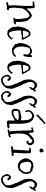

<svg xmlns="http://www.w3.org/2000/svg" viewBox="1444 -2244 935 3862"><g transform="rotate(90 1911.0 -313.5)"><path d="M472.7 -150.4 466.8 -135.7Q455.1 -134.8 431.6 -123Q410.2 -121.1 388.2 -119.6Q366.2 -118.2 343.8 -115.2L337.9 -137.7Q338.9 -141.6 349.1 -147.5Q359.4 -153.3 361.3 -155.3Q363.3 -186.5 363.3 -214.4Q363.3 -242.2 360.4 -260.7Q357.4 -279.3 356 -289.6Q354.5 -299.8 355 -317.4Q355.5 -335 345.7 -342.8L348.6 -353.5Q348.6 -356.4 346.2 -363.8Q343.8 -371.1 338.9 -387.7Q334 -404.3 328.1 -414.1Q322.3 -423.8 311 -432.1Q299.8 -440.4 292.5 -440.4Q285.2 -440.4 271 -432.1Q256.8 -423.8 248.5 -420.4Q240.2 -417 240.2 -415.5Q240.2 -414.1 238.8 -412.6Q237.3 -411.1 235.8 -411.6Q234.4 -412.1 231.9 -409.7Q229.5 -407.2 227.5 -402.3Q225.6 -397.5 223.6 -395.5Q221.7 -393.6 220.2 -394Q218.8 -394.5 216.8 -392.6Q214.8 -390.6 211.4 -387.7Q208 -384.8 206.1 -381.8Q206.1 -375 203.1 -375Q200.2 -375 197.3 -373.5Q194.3 -372.1 191.9 -369.6Q189.5 -367.2 185.5 -365.2V-361.3Q185.5 -357.4 183.6 -348.6Q177.7 -344.7 174.8 -339.4Q171.9 -334 166 -332Q164.1 -319.3 157.7 -311Q151.4 -302.7 146.5 -292Q148.4 -289.1 148.4 -282.2L144.5 -256.8L146.5 -251L138.7 -210L140.6 -188.5L134.8 -148.4L136.7 -131.8L134.8 -113.3L136.7 -107.4L134.8 -99.6V-97.7Q137.7 -96.7 136.7 -96.2Q135.7 -95.7 135.7 -89.4Q135.7 -83 143.6 -75.2Q140.6 -69.3 140.6 -67.4L146.5 -37.1Q146.5 -30.3 144.5 -27.3Q146.5 -26.4 148.4 -26.4L168 -31.2Q175.8 -28.3 183.6 -18.6V-13.7Q183.6 -4.9 178.7 -2Q180.7 0 180.7 2Q180.7 3.9 178.7 5.9Q176.8 7.8 176.8 11.7L174.8 10.7Q169.9 10.7 166.5 14.2Q163.1 17.6 159.7 17.6Q156.2 17.6 146 14.2Q135.7 10.7 134.8 9.8Q127 13.7 120.6 13.7Q114.3 13.7 114.3 12.2Q114.3 10.7 112.3 11.7L110.4 15.6Q105.5 17.6 100.6 16.6Q95.7 15.6 92.3 16.6Q88.9 17.6 88.9 18.6Q88.9 19.5 87.9 18.6Q86.9 17.6 83.5 17.6Q80.1 17.6 76.2 21.5Q72.3 25.4 59.6 25.4L39.1 29.3Q32.2 29.3 29.3 27.3Q25.4 18.6 25.4 5.9V-2Q41 -9.8 59.1 -11.7Q77.1 -13.7 92.8 -23.4Q86.9 -102.5 86.9 -129.9L88.9 -159.2Q88.9 -161.1 87.9 -161.1Q86.9 -161.1 86.9 -163.1L88.9 -172.9V-182.6Q88.9 -183.6 92.8 -207L91.8 -238.3L97.7 -304.7L95.7 -322.3L100.6 -359.4L97.7 -381.8L101.6 -438.5Q101.6 -491.2 90.8 -508.8H87.9L75.2 -504.9H58.6L47.9 -506.8Q45.9 -506.8 45.4 -505.4Q44.9 -503.9 42.5 -502.4Q40 -501 35.2 -501.5Q30.3 -502 25.9 -502Q21.5 -502 18.6 -501Q11.7 -506.8 11.7 -514.6Q11.7 -522.5 13.7 -530.3Q22.5 -535.2 33.7 -535.2Q44.9 -535.2 53.2 -537.1Q61.5 -539.1 66.9 -541Q72.3 -543 79.6 -543Q86.9 -543 90.8 -541Q98.6 -546.9 123 -546.9Q127 -542 135.3 -535.6Q143.6 -529.3 143.6 -524.4L142.6 -516.6Q147.5 -510.7 147.5 -506.8V-501Q147.5 -490.2 144.5 -487.3Q149.4 -480.5 149.4 -447.3L148.4 -403.3Q148.4 -393.6 152.3 -389.6Q155.3 -391.6 159.2 -391.1Q163.1 -390.6 166 -392.6Q171.9 -400.4 184.6 -413.1Q197.3 -425.8 200.2 -433.6Q226.6 -450.2 231 -456.1Q235.4 -461.9 237.3 -462.9L241.2 -461.9Q243.2 -461.9 246.6 -465.3Q250 -468.8 252.9 -470.2Q255.9 -471.7 259.3 -473.6Q262.7 -475.6 266.1 -477.1Q269.5 -478.5 272.5 -478Q275.4 -477.5 277.3 -479.5Q279.3 -481.4 280.3 -483.4Q281.2 -485.4 283.2 -486.3L287.1 -485.4L297.9 -487.3Q306.6 -487.3 316.4 -478Q326.2 -468.8 335.9 -465.8Q340.8 -457 349.1 -451.2Q357.4 -445.3 365.2 -439.5Q367.2 -431.6 372.6 -426.8Q377.9 -421.9 383.3 -414.6Q388.7 -407.2 394 -397Q399.4 -386.7 406.2 -377.9Q406.2 -360.4 410.6 -342.8Q415 -325.2 417 -306.6Q418.9 -288.1 420.9 -269.5Q422.9 -251 422.9 -232.4L420.9 -207L422.9 -197.3L418.9 -181.6L420.9 -168.9Q426.8 -163.1 435.5 -163.1L462.9 -167Q464.8 -161.1 468.8 -158.2Q472.7 -155.3 472.7 -150.4Z M733.4 -391.6 761.7 -351.6V-349.6Q761.7 -335 770 -325.2Q778.3 -315.4 783.2 -301.8Q780.3 -297.9 777.3 -294.9Q774.4 -292 772.5 -287.1Q765.6 -285.2 762.7 -285.2L747.1 -286.1Q741.2 -286.1 737.3 -283.2Q732.4 -286.1 725.6 -286.1H713.9Q704.1 -286.1 697.3 -289.1Q693.4 -288.1 691.4 -283.2Q689.5 -278.3 677.7 -278.8Q666 -279.3 660.6 -277.8Q655.3 -276.4 652.3 -274.9Q649.4 -273.4 643.6 -273.4L624 -275.4H600.6Q591.8 -261.7 591.8 -203.1L598.6 -160.2L597.7 -139.6Q597.7 -128.9 599.6 -127Q606.4 -118.2 606.4 -107.9Q606.4 -97.7 611.8 -86.9Q617.2 -76.2 618.7 -69.8Q620.1 -63.5 624 -53.7Q627.9 -43.9 638.2 -35.6Q648.4 -27.3 661.6 -27.3Q674.8 -27.3 684.1 -34.7Q693.4 -42 698.7 -44.9Q704.1 -47.9 705.1 -47.4Q706.1 -46.9 709.5 -48.8Q712.9 -50.8 721.2 -58.6Q729.5 -66.4 731.4 -69.3Q733.4 -72.3 735.4 -77.6Q737.3 -83 740.7 -92.8Q744.1 -102.5 751 -102.5Q757.8 -102.5 765.1 -92.3Q772.5 -82 772.5 -71.8Q772.5 -61.5 761.2 -55.7Q750 -49.8 747.1 -39.1Q731.4 -32.2 729 -25.9Q726.6 -19.5 724.1 -18.1Q721.7 -16.6 720.7 -17.1Q719.7 -17.6 717.8 -17.6Q715.8 -17.6 715.8 -13.7Q710 -9.8 704.1 -3.9Q692.4 -7.8 680.7 0.5Q668.9 8.8 658.2 8.8Q647.5 8.8 638.7 1Q633.8 2.9 627.9 2.9Q622.1 2.9 616.2 4.9Q608.4 -2.9 598.6 -6.8Q588.9 -10.7 579.1 -15.6Q577.1 -21.5 574.7 -22Q572.3 -22.5 574.2 -29.3Q570.3 -31.2 566.9 -33.2Q563.5 -35.2 559.6 -37.1Q556.6 -43.9 548.8 -51.8V-64.5Q541 -67.4 538.6 -76.7Q536.1 -85.9 528.3 -90.8Q527.3 -102.5 523.9 -113.8Q520.5 -125 520.5 -136.7V-154.3L513.7 -195.3V-203.1L516.6 -211.9L513.7 -220.7L520.5 -261.7L524.4 -267.6Q529.3 -293 532.7 -313.5Q536.1 -334 546.4 -353Q556.6 -372.1 567.4 -389.2Q578.1 -406.2 581.1 -420.9Q610.4 -444.3 640.6 -460.9Q645.5 -459 648.4 -459L664.1 -461.9Q672.9 -461.9 684.6 -450.2L695.3 -452.1H699.2Q701.2 -449.2 701.7 -445.3Q702.1 -441.4 706.1 -440.4Q716.8 -431.6 719.2 -419.4Q721.7 -407.2 733.4 -400.4ZM706.1 -309.6 739.3 -316.4V-320.3Q739.3 -326.2 737.8 -332Q736.3 -337.9 735.4 -343.8Q729.5 -350.6 724.1 -354.5Q718.8 -358.4 719.7 -369.1Q710.9 -372.1 708.5 -381.8Q706.1 -391.6 704.1 -400.4Q702.1 -400.4 702.1 -404.3Q695.3 -409.2 692.4 -412.1Q681.6 -422.9 658.7 -422.9Q635.7 -422.9 629.4 -417.5Q623 -412.1 616.2 -388.2Q609.4 -364.3 604 -348.1Q598.6 -332 598.6 -315.4V-309.6L629.9 -305.7L652.3 -307.6L660.2 -305.7L675.8 -309.6L689.5 -307.6L697.3 -311.5Z M1004.9 -491.2 1024.4 -490.2Q1024.4 -491.2 1027.3 -491.2Q1030.3 -491.2 1032.2 -487.8Q1034.2 -484.4 1037.6 -482.9Q1041 -481.4 1044.4 -481.4Q1047.9 -481.4 1051.8 -478.5L1053.7 -474.6Q1057.6 -472.7 1059.1 -473.1Q1060.5 -473.6 1066.4 -465.8Q1072.3 -458 1077.6 -458Q1083 -458 1086.9 -460Q1089.8 -466.8 1091.3 -474.1Q1092.8 -481.4 1097.7 -488.3Q1103.5 -492.2 1112.3 -492.2Q1121.1 -492.2 1126.5 -481.4Q1131.8 -470.7 1131.8 -460Q1131.8 -449.2 1127 -442.4Q1128.9 -431.6 1128.9 -416Q1128.9 -400.4 1120.1 -384.8Q1122.1 -377 1122.1 -370.6Q1122.1 -364.3 1118.2 -356.4Q1114.3 -348.6 1112.8 -343.8Q1111.3 -338.9 1111.3 -335.9Q1111.3 -333 1106.4 -325.2Q1101.6 -317.4 1081.1 -317.4H1076.2Q1070.3 -326.2 1070.3 -332Q1070.3 -337.9 1074.2 -345.7L1072.3 -351.6Q1072.3 -357.4 1075.2 -368.2Q1078.1 -378.9 1078.1 -390.6Q1078.1 -408.2 1071.8 -415Q1065.4 -421.9 1064 -424.8Q1062.5 -427.7 1059.6 -430.2Q1056.6 -432.6 1052.7 -433.6Q1048.8 -434.6 1043 -440.4Q1038.1 -443.4 1032.7 -444.8Q1027.3 -446.3 1023.4 -448.2Q1019.5 -450.2 1020 -451.7Q1020.5 -453.1 1003.9 -453.1Q987.3 -453.1 978.5 -444.3Q972.7 -446.3 964.4 -446.3Q956.1 -446.3 950.2 -435.5Q944.3 -424.8 937.5 -417Q938.5 -416 938.5 -411.6Q938.5 -407.2 935.1 -402.8Q931.6 -398.4 928.7 -389.6Q925.8 -380.9 926.8 -369.6Q927.7 -358.4 921.9 -347.7Q922.9 -345.7 922.9 -339.8L917 -304.7V-294.9Q917 -243.2 921.9 -233.4Q921.9 -231.4 920.9 -231.4Q919.9 -231.4 919.9 -228.5Q919.9 -218.8 926.8 -199.2Q933.6 -179.7 936 -178.2Q938.5 -176.8 939.9 -174.8Q941.4 -172.9 941.4 -170.4Q941.4 -168 948.2 -160.6Q955.1 -153.3 957 -147.9Q959 -142.6 964.4 -138.2Q969.7 -133.8 976.6 -131.3Q983.4 -128.9 988.8 -126Q994.1 -123 997.6 -120.1Q1001 -117.2 1007.8 -117.2Q1014.6 -117.2 1021 -120.6Q1027.3 -124 1035.2 -122.1Q1039.1 -127 1043.9 -127Q1048.8 -127 1055.7 -129.9Q1062.5 -132.8 1067.9 -137.7Q1073.2 -142.6 1080.6 -146.5Q1087.9 -150.4 1087.9 -152.3V-158.2Q1087.9 -161.1 1088.9 -162.1Q1092.8 -160.2 1094.7 -160.2L1114.3 -164.1H1118.2Q1122.1 -161.1 1122.1 -158.2V-150.4L1124 -146.5Q1124 -140.6 1110.8 -128.9Q1097.7 -117.2 1094.2 -115.7Q1090.8 -114.3 1089.8 -111.3Q1088.9 -108.4 1084 -106Q1079.1 -103.5 1072.8 -103.5Q1066.4 -103.5 1060.1 -101.6Q1053.7 -99.6 1045.4 -93.8Q1037.1 -87.9 1032.2 -87.9L1022.5 -90.8L1009.8 -85Q1005.9 -86.9 1003.9 -86.9H999Q995.1 -86.9 989.3 -90.8L972.7 -87.9Q967.8 -87.9 965.8 -88.9L963.9 -92.8L957 -91.8Q950.2 -91.8 946.8 -98.6Q943.4 -105.5 933.6 -105.5Q923.8 -105.5 918.5 -111.8Q913.1 -118.2 905.3 -120.1L883.8 -142.6Q881.8 -144.5 878.4 -144.5Q875 -144.5 869.6 -147.9Q864.3 -151.4 864.3 -158.7Q864.3 -166 866.2 -169.9Q861.3 -180.7 859.4 -193.4Q856.4 -211.9 849.6 -221.7Q845.7 -230.5 845.7 -234.4V-242.2Q845.7 -281.2 855 -316.9Q864.3 -352.5 866.2 -357.4Q868.2 -362.3 870.1 -367.2Q872.1 -372.1 873.5 -378.9Q875 -385.7 877.9 -389.6L881.8 -391.6Q883.8 -397.5 884.3 -401.9Q884.8 -406.2 886.7 -410.2L891.6 -412.1Q895.5 -418 898.9 -425.3Q902.3 -432.6 908.2 -439.9Q914.1 -447.3 924.8 -454.1Q935.5 -460.9 945.8 -466.8Q956.1 -472.7 964.4 -477.1Q972.7 -481.4 975.1 -482.9Q977.5 -484.4 981 -483.9Q984.4 -483.4 989.3 -485.4Q994.1 -487.3 995.1 -489.3Q996.1 -491.2 1004.9 -491.2Z M1421.9 -391.6 1450.2 -351.6V-349.6Q1450.2 -335 1458.5 -325.2Q1466.8 -315.4 1471.7 -301.8Q1468.8 -297.9 1465.8 -294.9Q1462.9 -292 1460.9 -287.1Q1454.1 -285.2 1451.2 -285.2L1435.5 -286.1Q1429.7 -286.1 1425.8 -283.2Q1420.9 -286.1 1414.1 -286.1H1402.3Q1392.6 -286.1 1385.7 -289.1Q1381.8 -288.1 1379.9 -283.2Q1377.9 -278.3 1366.2 -278.8Q1354.5 -279.3 1349.1 -277.8Q1343.8 -276.4 1340.8 -274.9Q1337.9 -273.4 1332 -273.4L1312.5 -275.4H1289.1Q1280.3 -261.7 1280.3 -203.1L1287.1 -160.2L1286.1 -139.6Q1286.1 -128.9 1288.1 -127Q1294.9 -118.2 1294.9 -107.9Q1294.9 -97.7 1300.3 -86.9Q1305.7 -76.2 1307.1 -69.8Q1308.6 -63.5 1312.5 -53.7Q1316.4 -43.9 1326.7 -35.6Q1336.9 -27.3 1350.1 -27.3Q1363.3 -27.3 1372.6 -34.7Q1381.8 -42 1387.2 -44.9Q1392.6 -47.9 1393.6 -47.4Q1394.5 -46.9 1397.9 -48.8Q1401.4 -50.8 1409.7 -58.6Q1418 -66.4 1419.9 -69.3Q1421.9 -72.3 1423.8 -77.6Q1425.8 -83 1429.2 -92.8Q1432.6 -102.5 1439.5 -102.5Q1446.3 -102.5 1453.6 -92.3Q1460.9 -82 1460.9 -71.8Q1460.9 -61.5 1449.7 -55.7Q1438.5 -49.8 1435.5 -39.1Q1419.9 -32.2 1417.5 -25.9Q1415 -19.5 1412.6 -18.1Q1410.2 -16.6 1409.2 -17.1Q1408.2 -17.6 1406.2 -17.6Q1404.3 -17.6 1404.3 -13.7Q1398.4 -9.8 1392.6 -3.9Q1380.9 -7.8 1369.1 0.5Q1357.4 8.8 1346.7 8.8Q1335.9 8.8 1327.1 1Q1322.3 2.9 1316.4 2.9Q1310.5 2.9 1304.7 4.9Q1296.9 -2.9 1287.1 -6.8Q1277.3 -10.7 1267.6 -15.6Q1265.6 -21.5 1263.2 -22Q1260.7 -22.5 1262.7 -29.3Q1258.8 -31.2 1255.4 -33.2Q1252 -35.2 1248 -37.1Q1245.1 -43.9 1237.3 -51.8V-64.5Q1229.5 -67.4 1227.1 -76.7Q1224.6 -85.9 1216.8 -90.8Q1215.8 -102.5 1212.4 -113.8Q1209 -125 1209 -136.7V-154.3L1202.1 -195.3V-203.1L1205.1 -211.9L1202.1 -220.7L1209 -261.7L1212.9 -267.6Q1217.8 -293 1221.2 -313.5Q1224.6 -334 1234.9 -353Q1245.1 -372.1 1255.9 -389.2Q1266.6 -406.2 1269.5 -420.9Q1298.8 -444.3 1329.1 -460.9Q1334 -459 1336.9 -459L1352.5 -461.9Q1361.3 -461.9 1373 -450.2L1383.8 -452.1H1387.7Q1389.6 -449.2 1390.1 -445.3Q1390.6 -441.4 1394.5 -440.4Q1405.3 -431.6 1407.7 -419.4Q1410.2 -407.2 1421.9 -400.4ZM1394.5 -309.6 1427.7 -316.4V-320.3Q1427.7 -326.2 1426.3 -332Q1424.8 -337.9 1423.8 -343.8Q1418 -350.6 1412.6 -354.5Q1407.2 -358.4 1408.2 -369.1Q1399.4 -372.1 1397 -381.8Q1394.5 -391.6 1392.6 -400.4Q1390.6 -400.4 1390.6 -404.3Q1383.8 -409.2 1380.9 -412.1Q1370.1 -422.9 1347.2 -422.9Q1324.2 -422.9 1317.9 -417.5Q1311.5 -412.1 1304.7 -388.2Q1297.9 -364.3 1292.5 -348.1Q1287.1 -332 1287.1 -315.4V-309.6L1318.4 -305.7L1340.8 -307.6L1348.6 -305.7L1364.3 -309.6L1377.9 -307.6L1385.7 -311.5Z M1810.5 -567.4Q1823.2 -567.4 1823.2 -550.8Q1823.2 -543 1815.9 -535.6Q1808.6 -528.3 1805.7 -524.9Q1802.7 -521.5 1801.8 -521.5Q1801.8 -508.8 1791 -504.9L1792 -502.9Q1792 -499 1786.1 -495.1Q1787.1 -494.1 1787.1 -488.8Q1787.1 -483.4 1782.7 -479Q1778.3 -474.6 1778.3 -467.8Q1773.4 -466.8 1770.5 -463.9Q1767.6 -460.9 1762.7 -460Q1760.7 -455.1 1757.8 -451.7Q1754.9 -448.2 1752 -444.3Q1748 -442.4 1747.1 -437.5Q1746.1 -432.6 1740.2 -432.6H1738.3Q1730.5 -440.4 1730.5 -451.7Q1730.5 -462.9 1736.8 -475.1Q1743.2 -487.3 1753.9 -490.2Q1752.9 -497.1 1752.9 -503.4Q1752.9 -509.8 1750.5 -516.1Q1748 -522.5 1742.7 -525.4Q1737.3 -528.3 1736.3 -535.2Q1728.5 -535.2 1721.7 -539.1Q1714.8 -543 1707 -543L1682.6 -539.1Q1679.7 -539.1 1673.8 -541Q1664.1 -538.1 1659.7 -528.8Q1655.3 -519.5 1645.5 -516.6Q1641.6 -507.8 1635.7 -501Q1629.9 -494.1 1627 -485.4Q1630.9 -473.6 1629.9 -462.9Q1628.9 -452.1 1628.9 -441.4L1629.9 -428.7Q1637.7 -398.4 1650.9 -366.2Q1664.1 -334 1665 -332.5Q1666 -331.1 1666 -327.6Q1666 -324.2 1669.9 -317.4Q1673.8 -310.5 1678.2 -303.2Q1682.6 -295.9 1687.5 -289.1Q1692.4 -282.2 1696.8 -272.9Q1701.2 -263.7 1706.1 -248.5Q1710.9 -233.4 1715.3 -224.1Q1719.7 -214.8 1722.2 -212.4Q1724.6 -210 1727.1 -206.1Q1729.5 -202.1 1729 -198.2Q1728.5 -194.3 1730.5 -188Q1732.4 -181.6 1735.8 -176.3Q1739.3 -170.9 1739.3 -162.1Q1742.2 -159.2 1743.7 -154.8Q1745.1 -150.4 1749 -147.5Q1751 -131.8 1757.3 -117.2Q1763.7 -102.5 1763.7 -92.3Q1763.7 -82 1765.6 -81.1Q1767.6 -80.1 1767.6 -70.8Q1767.6 -61.5 1762.7 -42Q1757.8 -22.5 1757.8 -6.3Q1757.8 9.8 1752 18.1Q1746.1 26.4 1748 35.2Q1743.2 37.1 1741.2 42.5Q1739.3 47.9 1733.4 49.8Q1734.4 50.8 1734.4 51.8Q1734.4 52.7 1728 58.6Q1721.7 64.5 1719.7 64.5Q1716.8 73.2 1716.8 76.2Q1709 80.1 1703.1 85.4Q1697.3 90.8 1689.5 93.8Q1683.6 99.6 1676.3 104.5Q1668.9 109.4 1665 117.2Q1656.2 119.1 1647.5 123Q1638.7 127 1632.3 127Q1626 127 1620.1 125Q1615.2 126 1610.8 128.9Q1606.4 131.8 1599.6 131.8L1586.9 130.9L1571.3 133.8Q1565.4 133.8 1560.5 127.9Q1555.7 122.1 1551.8 117.2H1548.8Q1539.1 117.2 1534.7 111.3Q1530.3 105.5 1522.5 102.5Q1516.6 89.8 1508.8 79.6Q1501 69.3 1498 59.1Q1495.1 48.8 1490.7 45.4Q1486.3 42 1486.3 36.1L1487.3 23.4L1484.4 1Q1484.4 -7.8 1489.3 -15.1Q1494.1 -22.5 1494.1 -30.3Q1496.1 -30.3 1527.3 -61.5Q1535.2 -61.5 1540 -64.5Q1544.9 -67.4 1552.7 -69.3L1571.3 -60.5Q1586.9 -52.7 1592.3 -42.5Q1597.7 -32.2 1603.5 -24.9Q1609.4 -17.6 1609.4 -11.2Q1609.4 -4.9 1603 0.5Q1596.7 5.9 1590.3 5.9Q1584 5.9 1576.7 0.5Q1569.3 -4.9 1561.5 -7.8Q1556.6 -12.7 1555.2 -20Q1553.7 -27.3 1547.9 -29.3L1522.5 -17.6L1524.4 -3.9V-2Q1519.5 2 1521.5 11.7Q1523.4 21.5 1515.6 25.4Q1521.5 30.3 1521.5 36.1Q1521.5 42 1524.9 50.3Q1528.3 58.6 1536.6 67.4Q1544.9 76.2 1549.8 85.9H1551.8Q1560.5 85.9 1564.5 94.7Q1579.1 97.7 1585.9 97.7H1590.8L1592.8 95.7L1598.6 96.7Q1609.4 96.7 1618.2 93.3Q1627 89.8 1636.7 88.9Q1644.5 85 1650.4 80.1Q1656.2 75.2 1662.1 71.3Q1668 67.4 1673.8 64.5Q1679.7 61.5 1685.5 57.6L1687.5 53.7H1691.4Q1692.4 51.8 1691.9 50.8Q1691.4 49.8 1692.9 47.4Q1694.3 44.9 1697.3 43Q1700.2 41 1701.7 37.1Q1703.1 33.2 1703.1 24.9Q1703.1 16.6 1704.1 11.7Q1705.1 6.8 1707 2.4Q1709 -2 1709 -4.9L1706.1 -17.6L1707 -32.2Q1707 -48.8 1700.2 -64.9Q1693.4 -81.1 1694.3 -97.7Q1690.4 -103.5 1686.5 -109.4L1683.6 -117.2L1678.7 -120.1L1676.8 -133.8Q1674.8 -138.7 1669.9 -145Q1665 -151.4 1664.1 -158.2Q1663.1 -165 1661.6 -169.4Q1660.2 -173.8 1660.2 -179.7Q1660.2 -185.5 1659.2 -189.5Q1657.2 -193.4 1655.8 -191.9Q1654.3 -190.4 1654.3 -197.3V-198.2Q1651.4 -206.1 1643.6 -216.8Q1635.7 -227.5 1632.3 -235.8Q1628.9 -244.1 1627.9 -248.5Q1627 -252.9 1622.1 -255.9Q1623 -256.8 1623 -259.8Q1623 -275.4 1609.4 -282.2V-289.1Q1609.4 -293 1607.9 -293Q1606.4 -293 1605.5 -294.9L1599.6 -307.6Q1589.8 -324.2 1587.9 -336.4Q1585.9 -348.6 1584.5 -356.9Q1583 -365.2 1583.5 -370.6Q1584 -376 1582.5 -382.3Q1581.1 -388.7 1579.1 -396.5Q1577.1 -404.3 1577.1 -411.6Q1577.1 -418.9 1579.6 -432.1Q1582 -445.3 1580.6 -456.5Q1579.1 -467.8 1581.1 -478.5L1585 -483.4V-487.3Q1585 -491.2 1600.1 -518.6Q1615.2 -545.9 1616.2 -547.9Q1618.2 -549.8 1621.6 -551.8Q1625 -553.7 1627 -555.7L1653.3 -584Q1664.1 -585.9 1674.8 -588.4Q1685.5 -590.8 1696.3 -590.8L1706.1 -588.9Q1708 -588.9 1708 -590.3Q1708 -591.8 1710 -590.8L1711.9 -587.9Q1715.8 -585.9 1720.7 -586.4Q1725.6 -586.9 1729 -585Q1732.4 -583 1735.8 -578.6Q1739.3 -574.2 1741.2 -574.7Q1743.2 -575.2 1744.1 -575.2Q1745.1 -575.2 1747.1 -576.2L1749 -574.2Q1750 -569.3 1752.9 -567.4Q1755.9 -565.4 1759.8 -560.5V-556.6L1763.7 -557.6Q1773.4 -544.9 1778.8 -544.9Q1784.2 -544.9 1786.6 -548.3Q1789.1 -551.8 1792 -555.7Q1794.9 -559.6 1798.3 -563.5Q1801.8 -567.4 1810.5 -567.4Z M2136.7 -567.4Q2149.4 -567.4 2149.4 -550.8Q2149.4 -543 2142.1 -535.6Q2134.8 -528.3 2131.8 -524.9Q2128.9 -521.5 2127.9 -521.5Q2127.9 -508.8 2117.2 -504.9L2118.2 -502.9Q2118.2 -499 2112.3 -495.1Q2113.3 -494.1 2113.3 -488.8Q2113.3 -483.4 2108.9 -479Q2104.5 -474.6 2104.5 -467.8Q2099.6 -466.8 2096.7 -463.9Q2093.8 -460.9 2088.9 -460Q2086.9 -455.1 2084 -451.7Q2081.1 -448.2 2078.1 -444.3Q2074.2 -442.4 2073.2 -437.5Q2072.3 -432.6 2066.4 -432.6H2064.5Q2056.6 -440.4 2056.6 -451.7Q2056.6 -462.9 2063 -475.1Q2069.3 -487.3 2080.1 -490.2Q2079.1 -497.1 2079.1 -503.4Q2079.1 -509.8 2076.7 -516.1Q2074.2 -522.5 2068.8 -525.4Q2063.5 -528.3 2062.5 -535.2Q2054.7 -535.2 2047.9 -539.1Q2041 -543 2033.2 -543L2008.8 -539.1Q2005.9 -539.1 2000 -541Q1990.2 -538.1 1985.8 -528.8Q1981.4 -519.5 1971.7 -516.6Q1967.8 -507.8 1961.9 -501Q1956.1 -494.1 1953.1 -485.4Q1957 -473.6 1956.1 -462.9Q1955.1 -452.1 1955.1 -441.4L1956.1 -428.7Q1963.9 -398.4 1977.1 -366.2Q1990.2 -334 1991.2 -332.5Q1992.2 -331.1 1992.2 -327.6Q1992.2 -324.2 1996.1 -317.4Q2000 -310.5 2004.4 -303.2Q2008.8 -295.9 2013.7 -289.1Q2018.6 -282.2 2022.9 -272.9Q2027.3 -263.7 2032.2 -248.5Q2037.1 -233.4 2041.5 -224.1Q2045.9 -214.8 2048.3 -212.4Q2050.8 -210 2053.2 -206.1Q2055.7 -202.1 2055.2 -198.2Q2054.7 -194.3 2056.6 -188Q2058.6 -181.6 2062 -176.3Q2065.4 -170.9 2065.4 -162.1Q2068.4 -159.2 2069.8 -154.8Q2071.3 -150.4 2075.2 -147.5Q2077.1 -131.8 2083.5 -117.2Q2089.8 -102.5 2089.8 -92.3Q2089.8 -82 2091.8 -81.1Q2093.8 -80.1 2093.8 -70.8Q2093.8 -61.5 2088.9 -42Q2084 -22.5 2084 -6.3Q2084 9.8 2078.1 18.1Q2072.3 26.4 2074.2 35.2Q2069.3 37.1 2067.4 42.5Q2065.4 47.9 2059.6 49.8Q2060.5 50.8 2060.5 51.8Q2060.5 52.7 2054.2 58.6Q2047.9 64.5 2045.9 64.5Q2043 73.2 2043 76.2Q2035.2 80.1 2029.3 85.4Q2023.4 90.8 2015.6 93.8Q2009.8 99.6 2002.4 104.5Q1995.1 109.4 1991.2 117.2Q1982.4 119.1 1973.6 123Q1964.8 127 1958.5 127Q1952.1 127 1946.3 125Q1941.4 126 1937 128.9Q1932.6 131.8 1925.8 131.8L1913.1 130.9L1897.5 133.8Q1891.6 133.8 1886.7 127.9Q1881.8 122.1 1877.9 117.2H1875Q1865.2 117.2 1860.8 111.3Q1856.4 105.5 1848.6 102.5Q1842.8 89.8 1835 79.6Q1827.1 69.3 1824.2 59.1Q1821.3 48.8 1816.9 45.4Q1812.5 42 1812.5 36.1L1813.5 23.4L1810.5 1Q1810.5 -7.8 1815.4 -15.1Q1820.3 -22.5 1820.3 -30.3Q1822.3 -30.3 1853.5 -61.5Q1861.3 -61.5 1866.2 -64.5Q1871.1 -67.4 1878.9 -69.3L1897.5 -60.5Q1913.1 -52.7 1918.5 -42.5Q1923.8 -32.2 1929.7 -24.9Q1935.5 -17.6 1935.5 -11.2Q1935.5 -4.9 1929.2 0.5Q1922.9 5.9 1916.5 5.9Q1910.2 5.9 1902.8 0.5Q1895.5 -4.9 1887.7 -7.8Q1882.8 -12.7 1881.3 -20Q1879.9 -27.3 1874 -29.3L1848.6 -17.6L1850.6 -3.9V-2Q1845.7 2 1847.7 11.7Q1849.6 21.5 1841.8 25.4Q1847.7 30.3 1847.7 36.1Q1847.7 42 1851.1 50.3Q1854.5 58.6 1862.8 67.4Q1871.1 76.2 1876 85.9H1877.9Q1886.7 85.9 1890.6 94.7Q1905.3 97.7 1912.1 97.7H1917L1918.9 95.7L1924.8 96.7Q1935.5 96.7 1944.3 93.3Q1953.1 89.8 1962.9 88.9Q1970.7 85 1976.6 80.1Q1982.4 75.2 1988.3 71.3Q1994.1 67.4 2000 64.5Q2005.9 61.5 2011.7 57.6L2013.7 53.7H2017.6Q2018.6 51.8 2018.1 50.8Q2017.6 49.8 2019 47.4Q2020.5 44.9 2023.4 43Q2026.4 41 2027.8 37.1Q2029.3 33.2 2029.3 24.9Q2029.3 16.6 2030.3 11.7Q2031.2 6.8 2033.2 2.4Q2035.2 -2 2035.2 -4.9L2032.2 -17.6L2033.2 -32.2Q2033.2 -48.8 2026.4 -64.9Q2019.5 -81.1 2020.5 -97.7Q2016.6 -103.5 2012.7 -109.4L2009.8 -117.2L2004.9 -120.1L2002.9 -133.8Q2001 -138.7 1996.1 -145Q1991.2 -151.4 1990.2 -158.2Q1989.3 -165 1987.8 -169.4Q1986.3 -173.8 1986.3 -179.7Q1986.3 -185.5 1985.4 -189.5Q1983.4 -193.4 1981.9 -191.9Q1980.5 -190.4 1980.5 -197.3V-198.2Q1977.5 -206.1 1969.7 -216.8Q1961.9 -227.5 1958.5 -235.8Q1955.1 -244.1 1954.1 -248.5Q1953.1 -252.9 1948.2 -255.9Q1949.2 -256.8 1949.2 -259.8Q1949.2 -275.4 1935.5 -282.2V-289.1Q1935.5 -293 1934.1 -293Q1932.6 -293 1931.6 -294.9L1925.8 -307.6Q1916 -324.2 1914.1 -336.4Q1912.1 -348.6 1910.6 -356.9Q1909.2 -365.2 1909.7 -370.6Q1910.2 -376 1908.7 -382.3Q1907.2 -388.7 1905.3 -396.5Q1903.3 -404.3 1903.3 -411.6Q1903.3 -418.9 1905.8 -432.1Q1908.2 -445.3 1906.7 -456.5Q1905.3 -467.8 1907.2 -478.5L1911.1 -483.4V-487.3Q1911.1 -491.2 1926.3 -518.6Q1941.4 -545.9 1942.4 -547.9Q1944.3 -549.8 1947.8 -551.8Q1951.2 -553.7 1953.1 -555.7L1979.5 -584Q1990.2 -585.9 2001 -588.4Q2011.7 -590.8 2022.5 -590.8L2032.2 -588.9Q2034.2 -588.9 2034.2 -590.3Q2034.2 -591.8 2036.1 -590.8L2038.1 -587.9Q2042 -585.9 2046.9 -586.4Q2051.8 -586.9 2055.2 -585Q2058.6 -583 2062 -578.6Q2065.4 -574.2 2067.4 -574.7Q2069.3 -575.2 2070.3 -575.2Q2071.3 -575.2 2073.2 -576.2L2075.2 -574.2Q2076.2 -569.3 2079.1 -567.4Q2082 -565.4 2085.9 -560.5V-556.6L2089.8 -557.6Q2099.6 -544.9 2105 -544.9Q2110.4 -544.9 2112.8 -548.3Q2115.2 -551.8 2118.2 -555.7Q2121.1 -559.6 2124.5 -563.5Q2127.9 -567.4 2136.7 -567.4Z M2234.4 -255.9 2265.6 -261.7Q2273.4 -261.7 2275.9 -263.2Q2278.3 -264.6 2296.9 -269.5Q2315.4 -274.4 2332 -274.4H2355.5Q2367.2 -274.4 2373 -271Q2378.9 -267.6 2383.8 -267.6Q2388.7 -267.6 2400.4 -276.4Q2401.4 -280.3 2401.4 -284.2V-293Q2401.4 -317.4 2397.9 -336.4Q2394.5 -355.5 2396 -377.9Q2397.5 -400.4 2393.1 -405.8Q2388.7 -411.1 2386.7 -414.6Q2384.8 -418 2385.7 -421.9Q2386.7 -425.8 2383.3 -431.2Q2379.9 -436.5 2380.4 -439Q2380.9 -441.4 2379.4 -443.4Q2377.9 -445.3 2376.5 -445.8Q2375 -446.3 2373.5 -448.2Q2372.1 -450.2 2372.6 -451.2Q2373 -452.1 2371.6 -455.1Q2370.1 -458 2366.7 -460.4Q2363.3 -462.9 2362.3 -467.8Q2349.6 -473.6 2340.8 -487.3Q2335.9 -488.3 2330.6 -487.8Q2325.2 -487.3 2320.8 -488.8Q2316.4 -490.2 2313.5 -491.7Q2310.5 -493.2 2306.6 -493.2L2284.2 -487.3Q2283.2 -487.3 2277.3 -489.3Q2272.5 -488.3 2272.5 -482.9Q2272.5 -477.5 2270.5 -474.6Q2261.7 -474.6 2261.7 -467.8Q2256.8 -467.8 2254.9 -464.8Q2252.9 -461.9 2247.1 -463.9Q2243.2 -457 2239.3 -450.2Q2235.4 -443.4 2228.5 -439.5Q2225.6 -423.8 2225.6 -410.2Q2225.6 -396.5 2231.4 -390.6Q2237.3 -384.8 2237.3 -378.4Q2237.3 -372.1 2232.4 -362.8Q2227.5 -353.5 2220.7 -353.5Q2213.9 -353.5 2211.4 -357.4Q2209 -361.3 2207.5 -366.2Q2206.1 -371.1 2205.1 -376.5Q2204.1 -381.8 2198.2 -387.7Q2201.2 -387.7 2201.2 -392.6Q2201.2 -397.5 2198.2 -401.4Q2195.3 -405.3 2195.3 -422.9Q2195.3 -440.4 2203.1 -445.3Q2202.1 -445.3 2202.1 -447.3L2204.1 -456.1Q2203.1 -456.1 2203.1 -458L2207 -463.9L2206.1 -465.8Q2207 -469.7 2210.4 -469.2Q2213.9 -468.8 2215.8 -471.2Q2217.8 -473.6 2224.6 -487.3Q2231.4 -489.3 2233.9 -493.7Q2236.3 -498 2241.2 -502Q2249 -504.9 2252 -509.3Q2254.9 -513.7 2259.3 -515.6Q2263.7 -517.6 2269 -518.6Q2274.4 -519.5 2276.4 -525.4L2279.3 -524.4Q2284.2 -524.4 2286.1 -527.8Q2288.1 -531.2 2297.4 -531.2Q2306.6 -531.2 2307.6 -533.2Q2308.6 -535.2 2315.4 -535.2Q2322.3 -535.2 2336.4 -528.3Q2350.6 -521.5 2353.5 -521.5H2356.4Q2363.3 -513.7 2375 -511.7Q2388.7 -501 2401.9 -491.7Q2415 -482.4 2422.9 -467.8Q2424.8 -465.8 2424.3 -464.8Q2423.8 -463.9 2426.8 -460.4Q2429.7 -457 2432.6 -452.1Q2435.5 -447.3 2438.5 -443.8Q2441.4 -440.4 2441.9 -440.9Q2442.4 -441.4 2442.4 -433.6L2443.4 -432.6L2446.3 -430.7Q2452.1 -416 2456.1 -385.7Q2460 -355.5 2460 -351.1Q2460 -346.7 2461.4 -344.2Q2462.9 -341.8 2464.8 -334.5Q2466.8 -327.1 2466.3 -314Q2465.8 -300.8 2467.3 -292.5Q2468.8 -284.2 2470.2 -278.8Q2471.7 -273.4 2471.7 -267.6L2468.8 -252.9L2471.7 -189.5L2468.8 -175.8L2469.7 -154.3L2466.8 -122.1L2473.6 -90.8L2467.8 -64.5L2471.7 -43.9Q2471.7 -40 2468.8 -38.1Q2478.5 -30.3 2492.2 -30.3L2522.5 -36.1H2549.8Q2551.8 -34.2 2551.8 -32.2Q2551.8 -30.3 2554.2 -28.3Q2556.6 -26.4 2558.6 -25.4Q2560.5 -24.4 2560.5 -20.5Q2560.5 -16.6 2558.6 -14.2Q2556.6 -11.7 2558.6 -6.8Q2552.7 -5.9 2551.3 -2.4Q2549.8 1 2546.4 2.9Q2543 4.9 2536.1 4.9Q2529.3 4.9 2519.5 9.8Q2515.6 8.8 2509.8 8.8L2498 5.9Q2496.1 5.9 2495.6 8.3Q2495.1 10.7 2492.2 10.7L2484.4 7.8Q2476.6 7.8 2469.2 11.7Q2461.9 15.6 2458 15.6Q2454.1 15.6 2448.2 13.7L2435.5 16.6Q2432.6 16.6 2427.7 12.7Q2422.9 8.8 2413.6 2Q2404.3 -4.9 2404.3 -16.6L2406.2 -30.3L2402.3 -41L2406.2 -105.5L2405.3 -132.8Q2405.3 -139.6 2394.5 -139.6Q2391.6 -139.6 2388.2 -136.7Q2384.8 -133.8 2381.3 -131.8Q2377.9 -129.9 2374.5 -129.9Q2371.1 -129.9 2367.2 -127.9Q2363.3 -126 2360.8 -123.5Q2358.4 -121.1 2352.5 -120.1Q2344.7 -109.4 2332 -109.4H2329.1Q2326.2 -108.4 2324.2 -105.5Q2322.3 -102.5 2318.8 -100.1Q2315.4 -97.7 2310.1 -96.2Q2304.7 -94.7 2301.8 -88.9L2268.6 -83Q2263.7 -83 2259.8 -85.9Q2252 -78.1 2244.1 -78.1Q2205.1 -78.1 2192.4 -91.8Q2187.5 -97.7 2180.7 -102.5L2177.7 -116.2Q2175.8 -121.1 2173.3 -124Q2170.9 -127 2169.4 -132.8Q2168 -138.7 2168.9 -146Q2169.9 -153.3 2169.9 -160.2L2168 -170.9L2171.9 -181.6V-191.4Q2171.9 -195.3 2173.8 -197.3Q2175.8 -199.2 2177.7 -202.1Q2179.7 -205.1 2178.7 -208.5Q2177.7 -211.9 2183.6 -217.8Q2189.5 -223.6 2189.5 -226.1Q2189.5 -228.5 2192.9 -233.9Q2196.3 -239.3 2204.6 -243.2Q2212.9 -247.1 2217.8 -254.9Q2226.6 -255.9 2234.4 -255.9ZM2383.8 -186.5 2391.6 -184.6Q2393.6 -184.6 2395 -187Q2396.5 -189.5 2398.4 -189.5L2391.6 -210Q2379.9 -211.9 2368.7 -218.8Q2357.4 -225.6 2350.6 -225.6L2333 -223.6L2307.6 -224.6L2268.6 -217.8L2255.9 -219.7Q2248 -219.7 2240.2 -216.8Q2232.4 -213.9 2224.6 -215.8Q2222.7 -210 2215.8 -202.1Q2209 -194.3 2210.4 -183.6Q2211.9 -172.9 2211.9 -166L2210 -157.2Q2210 -155.3 2211.4 -153.3Q2212.9 -151.4 2213.9 -148.9Q2214.8 -146.5 2214.4 -143.6Q2213.9 -140.6 2213.9 -136.7Q2213.9 -132.8 2218.3 -127.9Q2222.7 -123 2224.6 -118.2L2225.6 -119.1Q2227.5 -119.1 2229 -116.2Q2230.5 -113.3 2238.3 -113.3Q2271.5 -113.3 2306.6 -130.9L2319.3 -136.7Q2329.1 -143.6 2340.3 -146.5Q2351.6 -149.4 2355.5 -157.2Q2371.1 -183.6 2382.8 -186.5ZM2460.9 -760.7Q2474.6 -752.9 2474.6 -745.1Q2474.6 -742.2 2472.7 -736.3L2468.8 -734.4Q2465.8 -725.6 2462.4 -725.1Q2459 -724.6 2454.6 -721.7Q2450.2 -718.8 2447.3 -713.9Q2444.3 -709 2439.5 -710.9Q2437.5 -709 2437.5 -706.1Q2437.5 -703.1 2435.5 -701.2Q2426.8 -700.2 2423.3 -692.9Q2419.9 -685.5 2410.2 -683.6Q2406.2 -669.9 2395.5 -662.6Q2384.8 -655.3 2378.9 -643.6Q2362.3 -639.6 2342.3 -617.7Q2322.3 -595.7 2313.5 -586.4Q2304.7 -577.1 2295.9 -577.1Q2287.1 -577.1 2287.1 -585L2290 -613.3Q2290 -615.2 2293.5 -617.2Q2296.9 -619.1 2297.9 -621.1V-625Q2300.8 -627.9 2305.2 -629.4Q2309.6 -630.9 2312.5 -633.3Q2315.4 -635.7 2321.3 -641.6Q2334 -654.3 2345.7 -664.1L2353.5 -672.9Q2355.5 -674.8 2357.4 -675.8Q2364.3 -679.7 2367.2 -687.5Q2370.1 -692.4 2377.9 -697.3Q2385.7 -702.1 2389.2 -706.5Q2392.6 -710.9 2397 -713.9Q2401.4 -716.8 2405.3 -718.8Q2415 -721.7 2427.7 -736.3Q2443.4 -751 2447.3 -751Z M2652.3 -461.9 2649.4 -447.3Q2649.4 -436.5 2661.1 -430.7Q2664.1 -431.6 2670.9 -438Q2677.7 -444.3 2692.4 -456.5Q2707 -468.8 2709 -475.6Q2716.8 -480.5 2727.5 -489.7Q2738.3 -499 2740.2 -502H2744.1Q2762.7 -520.5 2789.6 -527.8Q2816.4 -535.2 2825.2 -535.2Q2853.5 -535.2 2872.1 -513.7Q2876 -507.8 2880.4 -501.5Q2884.8 -495.1 2892.6 -487.3Q2898.4 -483.4 2900.9 -469.2Q2903.3 -455.1 2907.2 -449.2Q2905.3 -445.3 2901.9 -438Q2898.4 -430.7 2894 -423.3Q2889.6 -416 2886.2 -409.7Q2882.8 -403.3 2880.4 -401.4Q2877.9 -399.4 2869.1 -394Q2860.4 -388.7 2857.4 -382.8Q2856.4 -381.8 2848.1 -379.9Q2839.8 -377.9 2837.9 -376H2835.9Q2833 -375 2832.5 -377.9Q2832 -380.9 2830.1 -382.8H2826.2Q2818.4 -382.8 2815.4 -386.7L2806.6 -394.5Q2812.5 -410.2 2822.3 -419.9Q2830.1 -418 2836.9 -418Q2852.5 -418 2861.3 -445.3Q2855.5 -455.1 2853 -463.9Q2850.6 -472.7 2844.7 -483.9Q2838.9 -495.1 2819.8 -495.1Q2800.8 -495.1 2789.1 -485.8Q2777.3 -476.6 2774.4 -465.8Q2765.6 -461.9 2758.8 -453.6Q2752 -445.3 2741.2 -438.5Q2730.5 -431.6 2730.5 -430.2Q2730.5 -428.7 2730 -427.7Q2729.5 -426.8 2727.1 -425.8Q2724.6 -424.8 2718.8 -421.9Q2716.8 -418.9 2715.8 -415.5Q2714.8 -412.1 2712.9 -408.2Q2708 -407.2 2704.6 -403.8Q2701.2 -400.4 2696.3 -399.4L2697.3 -390.6Q2697.3 -377.9 2679.7 -360.4L2683.6 -347.7V-346.7Q2679.7 -340.8 2678.2 -333Q2676.8 -325.2 2670.9 -320.3Q2666 -295.9 2666 -263.7L2667 -186.5Q2667 -181.6 2668 -171.4Q2668.9 -161.1 2670.4 -141.6Q2671.9 -122.1 2675.8 -115.2L2674.8 -111.3Q2675.8 -109.4 2675.8 -100.1Q2675.8 -90.8 2679.2 -80.6Q2682.6 -70.3 2679.7 -58.6Q2682.6 -50.8 2695.3 -50.8Q2708 -50.8 2712.9 -54.7H2713.9Q2717.8 -54.7 2717.3 -57.6Q2716.8 -60.5 2718.8 -63.5Q2722.7 -65.4 2729 -65.4Q2735.4 -65.4 2739.3 -57.6Q2743.2 -49.8 2743.2 -43.5Q2743.2 -37.1 2742.2 -34.2Q2733.4 -27.3 2722.7 -28.3Q2719.7 -26.4 2716.3 -22.9Q2712.9 -19.5 2707 -16.6Q2701.2 -13.7 2683.6 -14.2Q2666 -14.6 2658.7 -12.2Q2651.4 -9.8 2649.9 -8.8Q2648.4 -7.8 2643.1 -6.3Q2637.7 -4.9 2628.9 -4.9Q2620.1 -4.9 2613.3 1H2611.3Q2608.4 1 2607.4 -0.5Q2606.4 -2 2604.5 -2.9Q2594.7 -1 2588.9 -1Q2583 -1 2580.1 -2.9Q2582 -29.3 2621.1 -38.1Q2621.1 -43 2625 -43.9V-45.9Q2625 -56.6 2621.1 -67.4Q2617.2 -78.1 2617.2 -89.8L2619.1 -102.5L2613.3 -133.8L2615.2 -151.4L2609.4 -208L2611.3 -248Q2611.3 -253.9 2611.3 -259.8L2605.5 -287.1L2607.4 -303.7L2605.5 -335L2607.4 -358.4L2604.5 -392.6Q2603.5 -404.3 2604 -416Q2604.5 -427.7 2604.5 -439.5L2601.6 -458Q2601.6 -469.7 2599.6 -485.4Q2593.8 -483.4 2586.4 -484.9Q2579.1 -486.3 2575.2 -478.5Q2571.3 -481.4 2570.3 -481.4L2555.7 -475.6Q2554.7 -480.5 2550.3 -479.5Q2545.9 -478.5 2543 -478.5H2542Q2540 -487.3 2540 -490.2Q2540 -505.9 2555.7 -505.9L2567.4 -508.8Q2598.6 -517.6 2612.8 -522.5Q2627 -527.3 2630.9 -526.4Q2634.8 -525.4 2638.7 -519.5Q2642.6 -513.7 2644.5 -506.8Q2646.5 -500 2647 -492.7Q2647.5 -485.4 2648.4 -478.5Z M2998 -243.2Q3002 -278.3 3002 -292.5Q3002 -306.6 2999 -316.4Q3003.9 -326.2 3003.4 -336.4Q3002.9 -346.7 3004.4 -354.5Q3005.9 -362.3 3007.3 -365.7Q3008.8 -369.1 3008.8 -373L3006.8 -393.6Q3008.8 -396.5 3008.8 -402.3V-417Q3008.8 -426.8 3004.9 -433.6H2999L2973.6 -432.6Q2965.8 -432.6 2957 -435.5Q2955.1 -441.4 2952.1 -442.9Q2949.2 -444.3 2949.2 -449.2Q2949.2 -454.1 2950.2 -456.1Q2966.8 -469.7 3034.2 -469.7Q3046.9 -469.7 3051.8 -467.3Q3056.6 -464.8 3060.1 -454.6Q3063.5 -444.3 3063.5 -439.5L3061.5 -427.7L3065.4 -415L3063.5 -386.7L3065.4 -358.4L3063.5 -332L3065.4 -318.4L3059.6 -272.5L3061.5 -228.5Q3061.5 -219.7 3059.6 -212.4Q3057.6 -205.1 3055.7 -195.3Q3053.7 -185.5 3054.7 -174.8Q3055.7 -164.1 3055.7 -157.7Q3055.7 -151.4 3054.7 -151.4Q3053.7 -151.4 3053.7 -146.5Q3053.7 -141.6 3056.6 -135.3Q3059.6 -128.9 3057.6 -122.1Q3069.3 -114.3 3070.3 -114.3L3088.9 -120.1Q3088.9 -127.9 3099.6 -127.9Q3102.5 -127.9 3102.1 -124Q3101.6 -120.1 3105.5 -118.2Q3109.4 -116.2 3111.8 -113.8Q3114.3 -111.3 3115.7 -106Q3117.2 -100.6 3119.1 -96.7Q3118.2 -89.8 3110.8 -85.4Q3103.5 -81.1 3096.2 -81.1Q3088.9 -81.1 3085 -86.9Q3077.1 -78.1 3066.9 -78.1Q3056.6 -78.1 3049.8 -81.1Q3041 -81.1 3020.5 -74.2H3014.6L3002 -73.2Q2996.1 -73.2 2992.2 -76.2Q2978.5 -72.3 2968.8 -72.3Q2953.1 -64.5 2941.4 -64.5Q2929.7 -64.5 2929.7 -74.2Q2920.9 -74.2 2920.9 -83Q2920.9 -91.8 2925.8 -95.7Q2936.5 -105.5 2948.7 -106.9Q2960.9 -108.4 2969.7 -112.3Q2978.5 -116.2 2984.4 -116.2Q2990.2 -116.2 2994.1 -118.2V-127.9L2992.2 -164.1L2999 -231.4ZM2995.1 -646.5 2981.4 -648.4Q2979.5 -651.4 2976.6 -654.3Q2973.6 -657.2 2972.2 -662.1Q2970.7 -667 2969.2 -667Q2967.8 -667 2967.8 -676.8Q2967.8 -686.5 2972.7 -696.3Q2977.5 -706.1 2992.7 -714.4Q3007.8 -722.7 3019.5 -722.7Q3031.2 -722.7 3034.7 -714.8Q3038.1 -707 3040.5 -699.2Q3043 -691.4 3045.9 -687Q3048.8 -682.6 3048.8 -677.7Q3048.8 -668 3034.7 -652.8Q3020.5 -637.7 3012.2 -637.7Q3003.9 -637.7 2999 -646.5Z M3444.3 -471.7Q3451.2 -471.7 3451.2 -465.8Q3451.2 -463.9 3455.6 -459Q3460 -454.1 3463.4 -452.6Q3466.8 -451.2 3466.8 -438.5V-435.5L3470.7 -431.6Q3474.6 -420.9 3475.6 -409.7Q3476.6 -398.4 3481.4 -386.7Q3479.5 -384.8 3476.6 -377.4Q3473.6 -370.1 3473.6 -367.2Q3473.6 -364.3 3476.6 -363.3Q3479.5 -362.3 3479.5 -356Q3479.5 -349.6 3475.1 -342.3Q3470.7 -335 3470.7 -327.1L3471.7 -318.4Q3471.7 -310.5 3466.3 -302.2Q3460.9 -293.9 3453.1 -292Q3451.2 -290 3451.7 -288.6Q3452.1 -287.1 3452.1 -284.2Q3452.1 -281.2 3449.2 -280.3V-279.3Q3449.2 -277.3 3443.8 -274.4Q3438.5 -271.5 3434.1 -266.6Q3429.7 -261.7 3424.8 -257.8V-253.9Q3424.8 -248 3421.4 -245.6Q3418 -243.2 3417 -238.3Q3397.5 -228.5 3387.7 -218.8H3372.1Q3368.2 -218.8 3363.3 -214.8Q3358.4 -210.9 3354 -209Q3349.6 -207 3343.3 -206.5Q3336.9 -206.1 3332 -205.1L3330.1 -207Q3330.1 -205.1 3327.1 -205.1L3313.5 -209L3288.1 -207L3262.7 -212.9Q3260.7 -216.8 3257.8 -219.7Q3254.9 -222.7 3252.9 -227.5L3236.3 -232.4Q3234.4 -234.4 3232.9 -237.8Q3231.4 -241.2 3228 -241.2Q3224.6 -241.2 3221.7 -240.2Q3218.8 -243.2 3219.7 -246.1Q3220.7 -249 3215.8 -249Q3210.9 -249 3210.9 -252.9Q3210.9 -256.8 3206.1 -255.9Q3205.1 -259.8 3203.1 -262.7Q3194.3 -275.4 3194.3 -284.2Q3192.4 -288.1 3189.5 -289.1Q3186.5 -290 3184.6 -292Q3165 -335 3165 -357.4Q3165 -379.9 3167.5 -390.1Q3169.9 -400.4 3173.3 -409.2Q3176.8 -418 3181.6 -426.8Q3186.5 -435.5 3190.4 -448.2Q3198.2 -451.2 3200.7 -459Q3203.1 -466.8 3206.5 -468.8Q3210 -470.7 3211.4 -470.7Q3212.9 -470.7 3214.4 -472.2Q3215.8 -473.6 3215.3 -475.1Q3214.8 -476.6 3216.3 -479Q3217.8 -481.4 3225.1 -487.8Q3232.4 -494.1 3234.9 -496.1Q3237.3 -498 3240.7 -498.5Q3244.1 -499 3248 -501Q3252 -502.9 3257.3 -505.9Q3262.7 -508.8 3272.9 -511.2Q3283.2 -513.7 3296.9 -514.6Q3310.5 -515.6 3323.2 -523.4Q3335 -518.6 3347.7 -516.1Q3360.4 -513.7 3372.1 -510.7Q3373 -505.9 3375 -503.4Q3377 -501 3377.9 -496.1L3411.1 -501Q3416 -501 3428.7 -489.7Q3441.4 -478.5 3439.5 -473.6Q3441.4 -471.7 3444.3 -471.7ZM3355.5 -249Q3366.2 -256.8 3376 -255.9Q3377.9 -260.7 3382.3 -262.2Q3386.7 -263.7 3393.1 -269Q3399.4 -274.4 3404.3 -283.7Q3409.2 -293 3418 -297.9Q3419.9 -305.7 3424.8 -311Q3429.7 -316.4 3434.1 -321.8Q3438.5 -327.1 3439.9 -335.4Q3441.4 -343.8 3443.4 -357.4Q3445.3 -371.1 3445.3 -384.8Q3445.3 -398.4 3440.9 -403.3Q3436.5 -408.2 3435.5 -414.1Q3434.6 -419.9 3435.1 -423.3Q3435.5 -426.8 3435.5 -431.6V-434.6Q3429.7 -440.4 3424.3 -443.8Q3418.9 -447.3 3414.1 -452.1Q3391.6 -453.1 3372.6 -460.9Q3353.5 -468.8 3332 -471.7Q3321.3 -478.5 3312.5 -478.5Q3303.7 -478.5 3300.8 -478Q3297.9 -477.5 3295.9 -476.6Q3293.9 -475.6 3292 -474.1Q3290 -472.7 3286.6 -471.2Q3283.2 -469.7 3279.8 -470.2Q3276.4 -470.7 3272 -469.2Q3267.6 -467.8 3262.2 -463.9Q3256.8 -460 3252 -458Q3250 -451.2 3245.6 -446.8Q3241.2 -442.4 3236.8 -428.2Q3232.4 -414.1 3232.4 -404.8Q3232.4 -395.5 3239.3 -361.3L3237.3 -359.4Q3239.3 -350.6 3241.7 -344.2Q3244.1 -337.9 3245.6 -333Q3247.1 -328.1 3246.6 -325.7Q3246.1 -323.2 3246.1 -320.3L3250 -304.7V-303.7L3253.9 -299.8V-295.9Q3253.9 -293.9 3256.8 -290.5Q3259.8 -287.1 3259.8 -279.3Q3265.6 -275.4 3271.5 -268.1Q3277.3 -260.7 3283.7 -256.8Q3290 -252.9 3302.7 -251.5Q3315.4 -250 3326.2 -245.1Q3341.8 -249 3355.5 -249Z M3809.6 -567.4Q3822.3 -567.4 3822.3 -550.8Q3822.3 -543 3814.9 -535.6Q3807.6 -528.3 3804.7 -524.9Q3801.8 -521.5 3800.8 -521.5Q3800.8 -508.8 3790 -504.9L3791 -502.9Q3791 -499 3785.2 -495.1Q3786.1 -494.1 3786.1 -488.8Q3786.1 -483.4 3781.7 -479Q3777.3 -474.6 3777.3 -467.8Q3772.5 -466.8 3769.5 -463.9Q3766.6 -460.9 3761.7 -460Q3759.8 -455.1 3756.8 -451.7Q3753.9 -448.2 3751 -444.3Q3747.1 -442.4 3746.1 -437.5Q3745.1 -432.6 3739.3 -432.6H3737.3Q3729.5 -440.4 3729.5 -451.7Q3729.5 -462.9 3735.8 -475.1Q3742.2 -487.3 3752.9 -490.2Q3752 -497.1 3752 -503.4Q3752 -509.8 3749.5 -516.1Q3747.1 -522.5 3741.7 -525.4Q3736.3 -528.3 3735.4 -535.2Q3727.5 -535.2 3720.7 -539.1Q3713.9 -543 3706.1 -543L3681.6 -539.1Q3678.7 -539.1 3672.9 -541Q3663.1 -538.1 3658.7 -528.8Q3654.3 -519.5 3644.5 -516.6Q3640.6 -507.8 3634.8 -501Q3628.9 -494.1 3626 -485.4Q3629.9 -473.6 3628.9 -462.9Q3627.9 -452.1 3627.9 -441.4L3628.9 -428.7Q3636.7 -398.4 3649.9 -366.2Q3663.1 -334 3664.1 -332.5Q3665 -331.1 3665 -327.6Q3665 -324.2 3668.9 -317.4Q3672.9 -310.5 3677.2 -303.2Q3681.6 -295.9 3686.5 -289.1Q3691.4 -282.2 3695.8 -272.9Q3700.2 -263.7 3705.1 -248.5Q3710 -233.4 3714.4 -224.1Q3718.8 -214.8 3721.2 -212.4Q3723.6 -210 3726.1 -206.1Q3728.5 -202.1 3728 -198.2Q3727.5 -194.3 3729.5 -188Q3731.4 -181.6 3734.9 -176.3Q3738.3 -170.9 3738.3 -162.1Q3741.2 -159.2 3742.7 -154.8Q3744.1 -150.4 3748 -147.5Q3750 -131.8 3756.3 -117.2Q3762.7 -102.5 3762.7 -92.3Q3762.7 -82 3764.6 -81.1Q3766.6 -80.1 3766.6 -70.8Q3766.6 -61.5 3761.7 -42Q3756.8 -22.5 3756.8 -6.3Q3756.8 9.8 3751 18.1Q3745.1 26.4 3747.1 35.2Q3742.2 37.1 3740.2 42.5Q3738.3 47.9 3732.4 49.8Q3733.4 50.8 3733.4 51.8Q3733.4 52.7 3727.1 58.6Q3720.7 64.5 3718.8 64.5Q3715.8 73.2 3715.8 76.2Q3708 80.1 3702.1 85.4Q3696.3 90.8 3688.5 93.8Q3682.6 99.6 3675.3 104.5Q3668 109.4 3664.1 117.2Q3655.3 119.1 3646.5 123Q3637.7 127 3631.3 127Q3625 127 3619.1 125Q3614.3 126 3609.9 128.9Q3605.5 131.8 3598.6 131.8L3585.9 130.9L3570.3 133.8Q3564.5 133.8 3559.6 127.9Q3554.7 122.1 3550.8 117.2H3547.9Q3538.1 117.2 3533.7 111.3Q3529.3 105.5 3521.5 102.5Q3515.6 89.8 3507.8 79.6Q3500 69.3 3497.1 59.1Q3494.1 48.8 3489.7 45.4Q3485.4 42 3485.4 36.1L3486.3 23.4L3483.4 1Q3483.4 -7.8 3488.3 -15.1Q3493.2 -22.5 3493.2 -30.3Q3495.1 -30.3 3526.4 -61.5Q3534.2 -61.5 3539.1 -64.5Q3543.9 -67.4 3551.8 -69.3L3570.3 -60.5Q3585.9 -52.7 3591.3 -42.5Q3596.7 -32.2 3602.5 -24.9Q3608.4 -17.6 3608.4 -11.2Q3608.4 -4.9 3602.1 0.5Q3595.7 5.9 3589.4 5.9Q3583 5.9 3575.7 0.5Q3568.4 -4.9 3560.5 -7.8Q3555.7 -12.7 3554.2 -20Q3552.7 -27.3 3546.9 -29.3L3521.5 -17.6L3523.4 -3.9V-2Q3518.6 2 3520.5 11.7Q3522.5 21.5 3514.6 25.4Q3520.5 30.3 3520.5 36.1Q3520.5 42 3523.9 50.3Q3527.3 58.6 3535.6 67.4Q3543.9 76.2 3548.8 85.9H3550.8Q3559.6 85.9 3563.5 94.7Q3578.1 97.7 3585 97.7H3589.8L3591.8 95.7L3597.7 96.7Q3608.4 96.7 3617.2 93.3Q3626 89.8 3635.7 88.9Q3643.6 85 3649.4 80.1Q3655.3 75.2 3661.1 71.3Q3667 67.4 3672.9 64.5Q3678.7 61.5 3684.6 57.6L3686.5 53.7H3690.4Q3691.4 51.8 3690.9 50.8Q3690.4 49.8 3691.9 47.4Q3693.4 44.9 3696.3 43Q3699.2 41 3700.7 37.1Q3702.1 33.2 3702.1 24.9Q3702.1 16.6 3703.1 11.7Q3704.1 6.8 3706.1 2.4Q3708 -2 3708 -4.9L3705.1 -17.6L3706.1 -32.2Q3706.1 -48.8 3699.2 -64.9Q3692.4 -81.1 3693.4 -97.7Q3689.5 -103.5 3685.5 -109.4L3682.6 -117.2L3677.7 -120.1L3675.8 -133.8Q3673.8 -138.7 3668.9 -145Q3664.1 -151.4 3663.1 -158.2Q3662.1 -165 3660.6 -169.4Q3659.2 -173.8 3659.2 -179.7Q3659.2 -185.5 3658.2 -189.5Q3656.2 -193.4 3654.8 -191.9Q3653.3 -190.4 3653.3 -197.3V-198.2Q3650.4 -206.1 3642.6 -216.8Q3634.8 -227.5 3631.3 -235.8Q3627.9 -244.1 3627 -248.5Q3626 -252.9 3621.1 -255.9Q3622.1 -256.8 3622.1 -259.8Q3622.1 -275.4 3608.4 -282.2V-289.1Q3608.4 -293 3606.9 -293Q3605.5 -293 3604.5 -294.9L3598.6 -307.6Q3588.9 -324.2 3586.9 -336.4Q3585 -348.6 3583.5 -356.9Q3582 -365.2 3582.5 -370.6Q3583 -376 3581.5 -382.3Q3580.1 -388.7 3578.1 -396.5Q3576.2 -404.3 3576.2 -411.6Q3576.2 -418.9 3578.6 -432.1Q3581.1 -445.3 3579.6 -456.5Q3578.1 -467.8 3580.1 -478.5L3584 -483.4V-487.3Q3584 -491.2 3599.1 -518.6Q3614.3 -545.9 3615.2 -547.9Q3617.2 -549.8 3620.6 -551.8Q3624 -553.7 3626 -555.7L3652.3 -584Q3663.1 -585.9 3673.8 -588.4Q3684.6 -590.8 3695.3 -590.8L3705.1 -588.9Q3707 -588.9 3707 -590.3Q3707 -591.8 3709 -590.8L3710.9 -587.9Q3714.8 -585.9 3719.7 -586.4Q3724.6 -586.9 3728 -585Q3731.4 -583 3734.9 -578.6Q3738.3 -574.2 3740.2 -574.7Q3742.2 -575.2 3743.2 -575.2Q3744.1 -575.2 3746.1 -576.2L3748 -574.2Q3749 -569.3 3752 -567.4Q3754.9 -565.4 3758.8 -560.5V-556.6L3762.7 -557.6Q3772.5 -544.9 3777.8 -544.9Q3783.2 -544.9 3785.6 -548.3Q3788.1 -551.8 3791 -555.7Q3793.9 -559.6 3797.4 -563.5Q3800.8 -567.4 3809.6 -567.4Z"/></g></svg>

Font: Mountains of Christmas
Style: Regular
Weight: 400
Designer: Crystal Kluge
Foundry: Font Diner, Inc DBA Tart Workshop
Version: Version 1.002